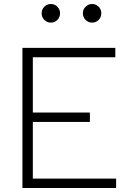

<svg xmlns="http://www.w3.org/2000/svg" viewBox="-20 -939 646 959"><path d="M92 0V-700H556V-653H144V-377H429V-330H144V-47H560V0ZM234 -826Q215 -826 201.5 -839.5Q188 -853 188 -873Q188 -892 201.5 -905.5Q215 -919 234 -919Q253 -919 266.5 -905.5Q280 -892 280 -873Q280 -853 266.5 -839.5Q253 -826 234 -826ZM440 -826Q421 -826 407.5 -839.5Q394 -853 394 -873Q394 -892 407.5 -905.5Q421 -919 440 -919Q459 -919 472.5 -905.5Q486 -892 486 -873Q486 -853 472.5 -839.5Q459 -826 440 -826Z"/></svg>

Font: Red Hat Text Light
Style: Regular
Weight: 300
Designer: Pentagram, MCKL
Foundry: Pentagram, MCKL
Version: Version 1.023; ttfautohint (v1.8.3)